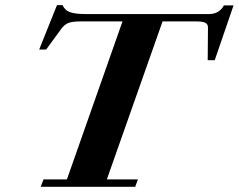

<svg xmlns="http://www.w3.org/2000/svg" viewBox="-20 -717 916 737"><path d="M136.2 0 147 -28.3H236.8L450.2 -634.8H290Q258.8 -634.8 243.4 -629.2Q228 -623.5 215.3 -606.4L157.2 -526.9H130.4L198.7 -697.3H220.2Q228.5 -677.7 248.5 -670.4Q268.6 -663.1 306.2 -663.1H782.2Q821.8 -663.1 839.4 -696.3H876.5L804.2 -485.8H777.3L778.3 -611.8Q778.3 -624 768.3 -629.4Q758.3 -634.8 733.4 -634.8H604L390.1 -28.3H509.3L499 0Z"/></svg>

Font: Elstob 18pt ExtraBold
Style: Italic
Weight: 800
Italic angle: -20°
Designer: Peter S. Baker
Version: Version 1.015